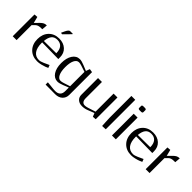

<svg xmlns="http://www.w3.org/2000/svg" viewBox="145 -1709 2914 2914"><g transform="rotate(45 1601.5 -252.0)"><path d="M309.1 -392.1H285.2Q221.2 -392.1 192.9 -363.8L149.9 -320.8V0H66.9V-466.8L124 -471.2L149.9 -368.2L188 -407.2Q189.9 -409.2 200.7 -420.2Q211.4 -431.2 213.1 -432.6Q214.8 -434.1 224.1 -442.9Q233.4 -451.7 236.1 -453.1Q238.8 -454.6 247.1 -461.2Q255.4 -467.8 259.3 -469Q263.2 -470.2 271.2 -474.1Q279.3 -478 285.4 -478.8Q291.5 -479.5 299.8 -480.7Q308.1 -481.9 316.9 -481.9Z M685.5 -662.1 574.7 -549.8 547.9 -556.2 572.8 -609.9Q601.6 -670.9 628.4 -670.9H685.5ZM451.7 -283.2 716.8 -285.2Q716.8 -361.3 682.4 -401.6Q647.9 -441.9 585.4 -441.9Q522.9 -441.9 491 -402.1Q459 -362.3 451.7 -283.2ZM448.7 -250V-237.8Q448.7 -134.3 488.8 -79.6Q528.8 -24.9 604.5 -24.9Q634.8 -24.9 686.5 -47.9L771.5 -86.9L788.6 -42Q769 -32.7 744.4 -22.9Q719.7 -13.2 676.5 -2.7Q633.3 7.8 596.7 7.8Q490.7 7.8 426.3 -58.8Q361.8 -125.5 361.8 -234.9Q361.8 -342.8 425 -408.9Q488.3 -475.1 591.8 -475.1Q685.5 -475.1 743.2 -422.1Q800.8 -369.1 800.8 -282.2V-244.1Z M1303.2 -465.8V22Q1303.2 86.9 1259.8 127Q1216.3 167 1144.5 167L938.5 166V117.2Q953.6 117.2 1015.9 125Q1078.1 132.8 1110.4 132.8Q1163.6 132.8 1191.4 105.7Q1219.2 78.6 1219.2 27.8V-51.8L1133.3 -17.1Q1069.8 7.8 1034.7 7.8Q961.9 7.8 918.2 -58.1Q874.5 -124 874.5 -232.9Q874.5 -341.8 918.2 -408.4Q961.9 -475.1 1034.7 -475.1Q1073.7 -475.1 1133.3 -450.2L1224.6 -413.1L1247.6 -475.1ZM1219.2 -387.2 1117.2 -420.9Q1083 -432.1 1058.6 -432.1Q1013.2 -432.1 987.3 -378.9Q961.4 -325.7 961.4 -232.9Q961.4 -140.1 987.3 -87.2Q1013.2 -34.2 1058.6 -34.2Q1081.5 -34.2 1117.2 -45.9L1219.2 -79.1Z M1848.1 -466.8V0L1791 3.9L1768.1 -53.2L1661.1 -11.2Q1612.8 7.8 1560.1 7.8Q1502 7.8 1466.6 -23.9Q1431.2 -55.7 1431.2 -107.9V-466.8H1515.1V-118.2Q1515.1 -75.2 1532.2 -52.5Q1549.3 -29.8 1583 -29.8Q1606.4 -29.8 1641.1 -40L1765.1 -79.1V-466.8Z M2064 -632.8V0L1989.3 3.9Q1989.3 -1.5 1985.1 -71.3Q1981 -141.1 1981 -166V-632.8Z M2283.7 -587.9Q2283.7 -566.9 2254.9 -566.9H2221.7Q2192.9 -566.9 2192.9 -587.9V-629.9Q2192.9 -649.9 2221.7 -649.9H2254.9Q2283.7 -649.9 2283.7 -629.9ZM2196.8 0V-466.8H2279.8V0Z M2468.8 -283.2 2733.9 -285.2Q2733.9 -361.3 2699.5 -401.6Q2665 -441.9 2602.5 -441.9Q2540 -441.9 2508.1 -402.1Q2476.1 -362.3 2468.8 -283.2ZM2465.8 -250V-237.8Q2465.8 -134.3 2505.9 -79.6Q2545.9 -24.9 2621.6 -24.9Q2651.9 -24.9 2703.6 -47.9L2788.6 -86.9L2805.7 -42Q2786.1 -32.7 2761.5 -22.9Q2736.8 -13.2 2693.6 -2.7Q2650.4 7.8 2613.8 7.8Q2507.8 7.8 2443.4 -58.8Q2378.9 -125.5 2378.9 -234.9Q2378.9 -342.8 2442.1 -408.9Q2505.4 -475.1 2608.9 -475.1Q2702.6 -475.1 2760.3 -422.1Q2817.9 -369.1 2817.9 -282.2V-244.1Z M3162.6 -392.1H3138.7Q3074.7 -392.1 3046.4 -363.8L3003.4 -320.8V0H2920.4V-466.8L2977.5 -471.2L3003.4 -368.2L3041.5 -407.2Q3043.5 -409.2 3054.2 -420.2Q3064.9 -431.2 3066.7 -432.6Q3068.4 -434.1 3077.6 -442.9Q3086.9 -451.7 3089.6 -453.1Q3092.3 -454.6 3100.6 -461.2Q3108.9 -467.8 3112.8 -469Q3116.7 -470.2 3124.8 -474.1Q3132.8 -478 3138.9 -478.8Q3145 -479.5 3153.3 -480.7Q3161.6 -481.9 3170.4 -481.9Z"/></g></svg>

Font: Resagokr
Style: Regular
Weight: 500
Designer: gluk
Foundry: gluk
Version: Version 0.95